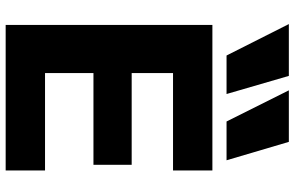

<svg xmlns="http://www.w3.org/2000/svg" viewBox="-201 -839 1040 678"><g transform="rotate(90 319.0 -500.0)"><path d="M176 -780 65 -1000H248L312 -780ZM409 -780 299 -1000H481L546 -780ZM68 0V-730H582V-591H238V-445H562V-310H238V-139H582V0Z"/></g></svg>

Font: M PLUS 2 ExtraBold
Style: Regular
Weight: 800
Version: Version 1.001